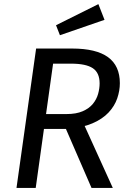

<svg xmlns="http://www.w3.org/2000/svg" viewBox="-20 -929 639 949"><path d="M158.5 -689.1H336.2Q455.3 -689.1 513.9 -646.5Q572.4 -603.9 572.4 -517.9Q572.4 -480.9 559.5 -442.9Q546.5 -404.9 516.6 -372.9Q486.7 -340.9 436.7 -319.3Q386.8 -297.8 312.8 -291.6L182.4 -291.6L192.5 -365.2H308.1Q356.8 -365.2 388.7 -379.2Q420.6 -393.1 439 -415.5Q457.4 -438 464.9 -464.9Q472.4 -491.8 472.4 -516.7Q472.4 -569.6 438.5 -592Q404.7 -614.4 331 -614.4H242.4L156.5 0H61.5ZM299.8 -305.6 393.7 -316.8 537.6 0H432.4ZM256.9 -804.3 466.3 -908.6 496.6 -831 276.2 -754.9Z"/></svg>

Font: Fira Sans Variable
Style: Italic
Weight: 397
Italic angle: -8°
Designer: Carrois Corporate & Edenspiekermann AG
Foundry: Carrois Corporate GbR & Edenspiekermann AG
Version: Version 4.202